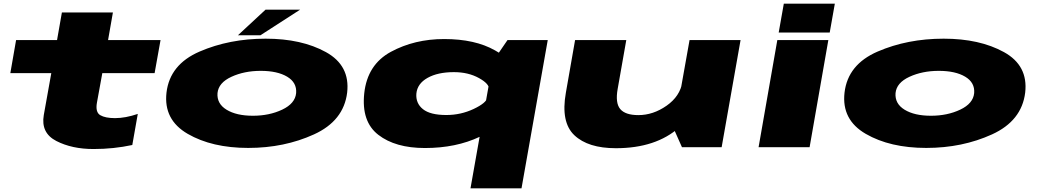

<svg xmlns="http://www.w3.org/2000/svg" viewBox="-20 -805 5685 1050"><path d="M491.5 10Q601.5 10 703.5 -12L733.5 -182Q666 -159 609 -159Q556 -159 528.5 -175Q501 -191 510 -243L539.5 -405H825.5L858 -586H571L597.5 -737H318.5L292 -586H68L36.5 -405H260.5L219.5 -176Q202.5 -78 288 -34Q373.5 10 491.5 10Z M1337.5 4Q1534.5 4 1697 -70Q1859.5 -144 1878.5 -298.5Q1895.5 -446.5 1762.5 -520Q1629.5 -593.5 1432.5 -593.5Q1234.5 -593.5 1071.5 -523Q908.5 -452.5 890.5 -298.5Q873.5 -150 1006.5 -73Q1139.5 4 1337.5 4ZM1363 -172Q1273 -172 1219 -205Q1165 -238 1169.5 -296Q1175 -352.5 1245.5 -385Q1316 -417.5 1406 -417.5Q1497 -417.5 1550.5 -385.5Q1604 -353.5 1599.5 -296Q1594 -239 1523.5 -205.5Q1453 -172 1363 -172ZM1281 -612H1404L1621 -752H1432Z M2553 225H2832L2975.5 -586H2755.5L2676 -470ZM2304 4.5Q2474 4.5 2604 -57.2Q2734 -119 2741 -151L2645.5 -272Q2640 -242 2570 -209Q2500 -176 2421 -176Q2333 -176 2293 -208Q2253 -240 2257 -293Q2262 -347.5 2318 -379Q2374 -410.5 2462 -410.5Q2541 -410.5 2599.5 -378Q2658 -345.5 2654 -315.5L2790 -435.5Q2796 -467.5 2687 -529.5Q2578 -591.5 2409 -591.5Q2247 -591.5 2118 -521.8Q1989 -452 1972 -295Q1955.5 -140 2048.8 -67.8Q2142 4.5 2304 4.5Z M3709.5 0H3926.5L4030 -586H3751L3664.5 -101ZM3405 -586H3125L3074.5 -297.5Q3046 -136.5 3121 -65.5Q3196 5.5 3348 5.5Q3567 5.5 3695.2 -108.8Q3823.5 -223 3834 -283.5L3712 -357.5Q3699 -278.5 3625.5 -227Q3552 -175.5 3471 -175.5Q3400 -175.5 3372 -208.5Q3344 -241.5 3358 -319.5Z M4128.5 0H4407.5L4510 -586H4231ZM4266.5 -785 4238.5 -627H4517.5L4545.5 -785Z M5045.5 4Q5242.5 4 5405 -70Q5567.5 -144 5586.5 -298.5Q5603.5 -446.5 5470.5 -520Q5337.5 -593.5 5140.5 -593.5Q4942.5 -593.5 4779.5 -523Q4616.5 -452.5 4598.5 -298.5Q4581.5 -150 4714.5 -73Q4847.5 4 5045.5 4ZM5071 -172Q4981 -172 4927 -205Q4873 -238 4877.5 -296Q4883 -352.5 4953.5 -385Q5024 -417.5 5114 -417.5Q5205 -417.5 5258.5 -385.5Q5312 -353.5 5307.5 -296Q5302 -239 5231.5 -205.5Q5161 -172 5071 -172Z"/></svg>

Font: Anybody ExtraExpanded Black
Style: Italic
Weight: 900
Width: 8
Italic angle: -10°
Version: Version 1.113;gftools[0.9.25]